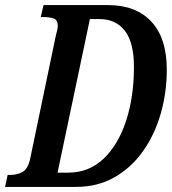

<svg xmlns="http://www.w3.org/2000/svg" viewBox="-38 -734 675 754"><path d="M-18 0 -8 -47H3Q28 -47 50 -58.5Q72 -70 81 -113L181 -593Q184 -605 186.5 -615Q189 -625 189 -632Q189 -656 172.5 -661.5Q156 -667 132 -667H122L133 -714H386Q496 -714 556.5 -649Q617 -584 617 -461Q617 -370 593 -287Q569 -204 523 -139.5Q477 -75 411 -37.5Q345 0 260 0ZM230 -56Q311 -56 368.5 -110.5Q426 -165 457 -259Q488 -353 488 -471Q488 -568 452 -613.5Q416 -659 354 -659H315L188 -56Z"/></svg>

Font: Noto Serif ExtraCondensed SemiBold
Style: Italic
Weight: 600
Width: 2
Italic angle: -12°
Designer: Monotype Design Team
Foundry: Monotype Imaging Inc.
Version: Version 2.013